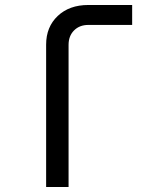

<svg xmlns="http://www.w3.org/2000/svg" viewBox="-20 -750 640 770"><path d="M165 0V-571Q165 -642 211.5 -686Q258 -730 334 -730H510V-650H334Q299 -650 277 -628Q255 -606 255 -570V0Z"/></svg>

Font: JetBrainsMonoNL NF
Style: Regular
Weight: 400
Designer: Philipp Nurullin, Konstantin Bulenkov
Foundry: JetBrains
Version: Version 2.304; ttfautohint (v1.8.4.7-5d5b);Nerd Fonts 3.2.1